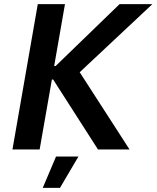

<svg xmlns="http://www.w3.org/2000/svg" viewBox="-20 -720 754 925"><path d="M452 0H604L364 -372L714 -700H556L248 -402H241L293 -700H162L40 0H171L230 -337H236ZM186 185H269L358 34H250Z"/></svg>

Font: Fixel Display 20240404 SemiBold
Style: Italic
Weight: 600
Italic angle: -10°
Designer: AlfaBravo + MacPaw
Foundry: Kyrylo Tkachov, Marchela Mozhyna, Serhii Makarenko, Maria Weinstein, Zakhar Kryvoshyya
Version: Version 1.211;Glyphs 3.2 (3225)